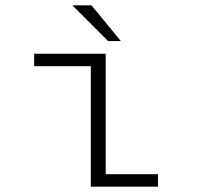

<svg xmlns="http://www.w3.org/2000/svg" viewBox="-20 -702 750 722"><path d="M434.5 -547.5H386.5L252 -682H324ZM377.5 -47H574V0H321.5V-453H108.5V-500H377.5Z"/></svg>

Font: League Mono UltraLight
Style: Regular
Weight: 200
Width: 6
Designer: Tyler Finck
Foundry: The League of Moveable Type / Tyler Finck
Version: Version 2.210